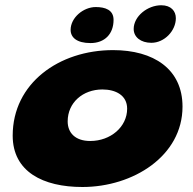

<svg xmlns="http://www.w3.org/2000/svg" viewBox="-20 -708 753 749"><path d="M570.5 -541C621.5 -541 666 -588 666 -637C666 -664.5 647.5 -687.5 609 -687.5C555.5 -687.5 501.5 -644.5 501.5 -595C501.5 -563.5 529 -541 570.5 -541ZM333 -540C389 -540 423 -576 423 -630.5C423 -669.5 390.5 -680.5 353.5 -680.5C305 -680.5 255.5 -639 255.5 -591.5C255.5 -562 279.5 -540 333 -540ZM301.5 21.5C499.5 21.5 692 -99.5 692 -292C692 -439 579 -512.5 421 -512.5C210 -512.5 29.5 -383 29.5 -179C29.5 -38 148 21.5 301.5 21.5ZM332 -158C273 -158 244 -190.5 244 -234.5C244 -308 303.5 -359 379.5 -359C431 -359 476 -336.5 476 -284C476 -213 411.5 -158 332 -158Z"/></svg>

Font: Gluten
Style: Bold Italic
Weight: 700
Italic angle: -13°
Designer: Tyler Finck
Foundry: Etcetera Type Company
Version: Version 0.920